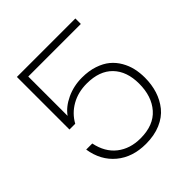

<svg xmlns="http://www.w3.org/2000/svg" viewBox="-193 -848 991 991"><g transform="rotate(-45 302.5 -353.0)"><path d="M83 -710.9H509.8V-670.9H126V-383.8Q153.3 -422.4 205.3 -446.8Q257.3 -471.2 317.9 -471.2Q367.2 -471.2 406.7 -458Q446.3 -444.8 472.4 -423.1Q498.5 -401.4 515.9 -371.3Q533.2 -341.3 540.5 -309.1Q547.9 -276.9 547.9 -241.2Q547.9 -190.9 534.2 -147.7Q520.5 -104.5 492.7 -69.8Q464.8 -35.2 418 -15.1Q371.1 4.9 310.1 4.9Q212.4 4.9 148.7 -48.3Q85 -101.6 70.8 -192.9H115.2Q130.9 -116.2 182.6 -75.7Q234.4 -35.2 310.1 -35.2Q406.2 -35.2 455.6 -91.6Q504.9 -147.9 504.9 -240.2Q504.9 -330.1 455.6 -381.1Q406.2 -432.1 314 -432.1Q250.5 -432.1 201.2 -404.1Q151.9 -376 125 -327.1H83Z"/></g></svg>

Font: SVN-Poppins ExtraLight
Style: Regular
Weight: 200
Designer: Ninad Kale (Devanagari), Jonny Pinhorn (Latin)
Foundry: Indian Type Foundry
Version: Version 3.002 2017